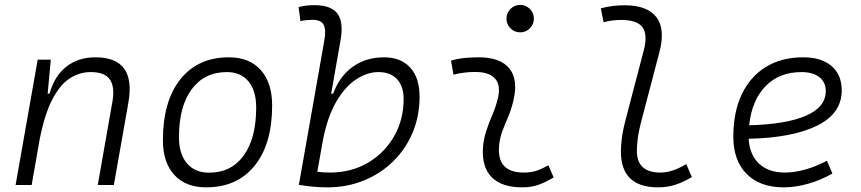

<svg xmlns="http://www.w3.org/2000/svg" viewBox="-20 -764 3556 793"><path d="M44.4 0 135.7 -517.6H189.9L176.8 -377H184.6Q204.1 -448.7 253.2 -488Q302.2 -527.3 374.5 -527.3Q543 -527.3 510.3 -340.3L450.2 0H383.8L444.3 -344.2Q455.1 -405.3 433.6 -435.8Q412.1 -466.3 355 -466.3Q308.6 -466.3 268.3 -440.4Q228 -414.6 196.5 -354.2Q165 -293.9 144.5 -191.9L110.8 0Z M831.1 9.8Q747.1 9.8 700 -41.5Q652.8 -92.8 652.8 -184.1Q652.8 -346.2 725.1 -436.8Q797.4 -527.3 925.8 -527.3Q1009.8 -527.3 1056.9 -474.9Q1104 -422.4 1104 -328.6Q1104 -168.9 1031.7 -79.6Q959.5 9.8 831.1 9.8ZM843.8 -50.8Q935.5 -50.8 986.8 -122.1Q1038.1 -193.4 1038.1 -320.3Q1038.1 -389.2 1006.3 -427.7Q974.6 -466.3 917 -466.3Q824.2 -466.3 771.7 -395.3Q719.2 -324.2 719.2 -197.3Q719.2 -128.4 752 -89.6Q784.7 -50.8 843.8 -50.8Z M1332 9.8Q1302.7 9.8 1273.4 7.1Q1244.1 4.4 1214.4 -0.5L1319.3 -595.7Q1327.6 -640.1 1316.9 -661.1Q1306.2 -682.1 1272 -682.1Q1259.3 -682.1 1246.3 -680.9Q1233.4 -679.7 1220.7 -676.8L1213.4 -734.9Q1229.5 -739.3 1245.6 -741Q1261.7 -742.7 1277.8 -742.7Q1348.6 -742.7 1374.3 -707Q1399.9 -671.4 1386.2 -595.7L1347.7 -377H1356Q1382.3 -449.2 1437 -488.3Q1491.7 -527.3 1565.9 -527.3Q1635.7 -527.3 1674.3 -484.9Q1712.9 -442.4 1712.9 -364.7Q1712.9 -284.7 1684.3 -216.6Q1655.8 -148.4 1604 -97.7Q1552.2 -46.9 1482.9 -18.6Q1413.6 9.8 1332 9.8ZM1314.5 -189 1290.5 -54.7Q1314 -51.3 1342.8 -51.3Q1429.7 -51.3 1498.3 -91.1Q1566.9 -130.9 1606.9 -199.7Q1647 -268.6 1647 -355Q1647 -408.2 1619.6 -437.3Q1592.3 -466.3 1543 -466.3Q1498 -466.3 1452.9 -437.5Q1407.7 -408.7 1370.8 -347.4Q1334 -286.1 1314.5 -189Z M2245.1 -81.1 2266.6 -31.2Q2238.8 -14.2 2208 -2.2Q2177.2 9.8 2137.2 9.8Q2052.7 9.8 2011.2 -31.7Q1969.7 -73.2 1974.6 -153.3Q1977.1 -189.9 1988.8 -224.6Q2000.5 -259.3 2014.4 -292Q2028.3 -324.7 2035.6 -355Q2049.8 -410.2 2025.4 -438.5Q2001 -466.8 1942.4 -466.8Q1896 -466.8 1853 -455.6L1842.8 -513.7Q1871.6 -522 1900.4 -524.7Q1929.2 -527.3 1958 -527.3Q2046.9 -527.3 2084.2 -480.7Q2121.6 -434.1 2099.6 -345.2Q2091.3 -310.5 2078.4 -280.5Q2065.4 -250.5 2054.4 -221.2Q2043.5 -191.9 2041 -157.7Q2033.7 -51.3 2143.1 -51.3Q2171.9 -51.3 2193.6 -58.1Q2215.3 -64.9 2245.1 -81.1ZM2128.4 -630.4Q2105 -630.4 2088.4 -647Q2071.8 -663.6 2071.8 -687Q2071.8 -710.4 2088.4 -727.1Q2105 -743.7 2128.4 -743.7Q2151.9 -743.7 2168.5 -727.1Q2185.1 -710.4 2185.1 -687Q2185.1 -663.6 2168.5 -647Q2151.9 -630.4 2128.4 -630.4Z M2698.2 9.8Q2544.4 9.8 2544.4 -138.2Q2544.4 -158.2 2548.1 -191.2Q2551.8 -224.1 2565.9 -277.3L2638.7 -555.2Q2655.8 -620.1 2634 -650.9Q2612.3 -681.6 2544.9 -681.6Q2527.3 -681.6 2509.3 -679.4Q2491.2 -677.2 2473.1 -671.9L2461.4 -729.5Q2485.8 -736.3 2510.7 -739.3Q2535.6 -742.2 2560.5 -742.2Q2653.8 -742.2 2691.4 -692.6Q2729 -643.1 2703.1 -546.9L2632.3 -277.3Q2617.2 -221.2 2613.8 -189.2Q2610.4 -157.2 2610.4 -141.6Q2609.9 -51.3 2707.5 -51.3Q2756.8 -51.3 2814.5 -86.4L2837.4 -32.7Q2804.7 -12.7 2770.8 -1.5Q2736.8 9.8 2698.2 9.8Z M3221.7 -51.3Q3261.7 -51.3 3307.4 -64.2Q3353 -77.1 3395.5 -100.1L3418 -47.4Q3371.6 -20.5 3318.6 -5.4Q3265.6 9.8 3217.3 9.8Q3118.7 9.8 3063.7 -45.7Q3008.8 -101.1 3008.8 -199.7Q3008.8 -301.3 3043.7 -374.5Q3078.6 -447.8 3143.3 -487.5Q3208 -527.3 3297.4 -527.3Q3372.6 -527.3 3414.6 -491.2Q3456.5 -455.1 3456.5 -390.6Q3456.5 -295.4 3355 -245.1Q3253.4 -194.8 3072.3 -190.9Q3075.7 -125 3115 -88.1Q3154.3 -51.3 3221.7 -51.3ZM3074.2 -246.6Q3226.1 -250.5 3308.3 -285.9Q3390.6 -321.3 3390.6 -387.7Q3390.6 -424.3 3364.3 -445.3Q3337.9 -466.3 3290 -466.3Q3198.7 -466.3 3141.8 -408Q3085 -349.6 3074.2 -246.6Z"/></svg>

Font: Cascadia Code Light
Style: Italic
Weight: 300
Italic angle: -10°
Monospace: yes
Designer: Aaron Bell
Foundry: Saja Typeworks
Version: Version 2404.023; ttfautohint (v1.8.4)